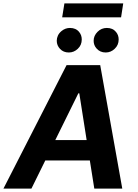

<svg xmlns="http://www.w3.org/2000/svg" viewBox="-42 -1111 810 1131"><path d="M671.2 -1008.9H324.2L337.4 -1090.9H683.9ZM580.6 -801.8Q547.2 -801.8 526.6 -825.6Q509.6 -844.8 509.6 -870.7Q509.6 -900.6 532.7 -923.7Q555.4 -946.4 587.4 -946.4Q622.2 -946.4 641.3 -922.9Q657 -904.1 657 -878.6Q657 -845.2 633.5 -823.5Q610.8 -801.8 580.6 -801.8ZM363.3 -801.8Q331.7 -801.8 311.8 -822.8Q292.3 -843.4 292.3 -871.1Q292.3 -886.4 299.2 -901.5Q306.1 -916.5 321 -928.6Q343 -946.4 370 -946.4Q404.8 -946.4 424 -922.9Q439.6 -904.1 439.6 -878.6Q439.6 -845.2 416.2 -823.5Q393.5 -801.8 363.3 -801.8ZM678.3 0H513.5L487.2 -165.8H224.8L143.1 0H-21.7L350.1 -727.3H548.3ZM468.4 -285.9 425.1 -561.1H419.4L283.7 -285.9Z"/></svg>

Font: Linik Sans
Style: Bold Italic
Weight: 700
Italic angle: 9°
Designer: Fonts by Rasmus Andersson / Changes by Cristiano Sobral with parts from Marc Monis
Foundry: rsms
Version: Version 3.020; ttfautohint (v1.6)